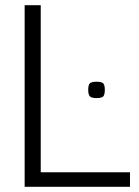

<svg xmlns="http://www.w3.org/2000/svg" viewBox="-20 -720 537 740"><path d="M75 0V-700H137V-56H481V0ZM320 -374Q320 -392 326 -398.5Q332 -405 352 -405Q372 -405 378 -398.5Q384 -392 384 -374Q384 -355 378 -348.5Q372 -342 352 -342Q333 -342 326.5 -348.5Q320 -355 320 -374Z"/></svg>

Font: Georama Light
Style: Regular
Weight: 300
Designer: Jean-Baptiste Levee
Foundry: Production Type
Version: Version 1.000